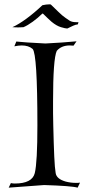

<svg xmlns="http://www.w3.org/2000/svg" viewBox="-20 -860 408 883"><path d="M20 3 30 -18Q34 -17 38.5 -16.5Q43 -16 48 -16Q128 -16 140 -64Q152 -114 152 -284Q152 -612 130 -635Q111 -651 80 -651Q73 -651 64 -650Q55 -649 46 -647L55 -669Q88 -665 189 -660Q229 -662 264.5 -664.5Q300 -667 332 -670L318 -650Q314 -650 309.5 -650.5Q305 -651 301 -651Q262 -651 241 -626Q224 -589 224 -393Q224 -368 224 -340.5Q224 -313 225 -283Q227 -195 229.5 -140.5Q232 -86 236 -64Q240 -37 282 -25Q305 -19 328 -19Q333 -19 338 -19Q343 -19 348 -20L337 3Q310 -5 183 -9ZM288 -729Q281 -729 260.5 -735Q240 -741 217 -760Q207 -769 198 -777.5Q189 -786 179 -796Q177 -798 176 -798Q175 -798 173 -796Q155 -778 131 -760.5Q107 -743 88 -735Q85 -735 78 -734.5Q71 -734 63 -734Q54 -734 46.5 -734.5Q39 -735 37 -735Q66 -748 102 -774.5Q138 -801 175 -836Q183 -838 192 -839Q201 -840 207 -840Q213 -840 214 -839L247 -807Q266 -788 281 -778Q296 -768 300 -765Q311 -758 330 -758H341L338 -748Q328 -747 316 -741.5Q304 -736 294 -731Q292 -729 288 -729Z"/></svg>

Font: Gideon Roman
Style: Regular
Weight: 400
Designer: Robert E. Leuschke
Foundry: Robert E. Leuschke
Version: Version 2.010